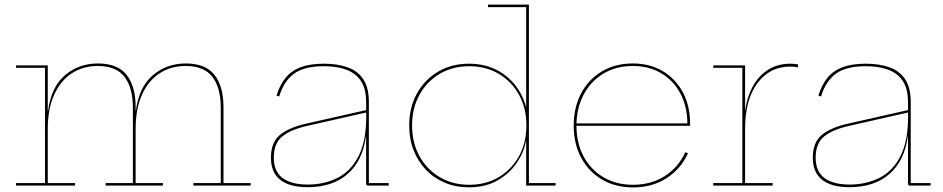

<svg xmlns="http://www.w3.org/2000/svg" viewBox="-20 -810 4114 838"><path d="M824 0V-11H943.5V-340Q943.5 -427 907 -474.5Q870.5 -522 790.5 -522Q725 -522 675.8 -489.5Q626.5 -457 599.2 -395.5Q572 -334 572 -248L565.5 -327.5H573Q587.5 -431.5 647.8 -482.2Q708 -533 791 -533Q877 -533 916.2 -483Q955.5 -433 955.5 -341.5V-11H1074V0ZM50 0V-11H176.5V-514H50V-524.5H188.5V-11H307.5V0ZM441 0V-11H560V-340Q560 -427 523.5 -474.5Q487 -522 407 -522Q341.5 -522 292.5 -489.5Q243.5 -457 216 -395.5Q188.5 -334 188.5 -248L182.5 -327.5H190Q204 -431.5 264.2 -482.2Q324.5 -533 407.5 -533Q493.5 -533 532.8 -483Q572 -433 572 -341.5V-11H691V0Z M1586.5 0Q1582 0 1580 -2.2Q1578 -4.5 1578 -9V-236.5L1579 -245L1578.5 -302L1578 -324.5V-364.5Q1578 -423 1554.8 -457.2Q1531.5 -491.5 1490.2 -506.2Q1449 -521 1394 -521Q1308 -521 1263.5 -488.5Q1219 -456 1198.5 -389L1187 -392.5Q1201 -439.5 1226.5 -470.5Q1252 -501.5 1292.8 -516.8Q1333.5 -532 1394 -532Q1453 -532 1497.2 -516.2Q1541.5 -500.5 1565.8 -463.8Q1590 -427 1590 -364.5V-11H1676.5V0ZM1322.5 7Q1244 7 1203.2 -25.2Q1162.5 -57.5 1162.5 -121.5Q1162.5 -189 1202.2 -221.5Q1242 -254 1319 -271L1582.5 -330.5V-320L1320.5 -260.5Q1249 -244.5 1212 -214.5Q1175 -184.5 1175 -121.5Q1175 -62.5 1212.8 -33.5Q1250.5 -4.5 1324 -4.5Q1393.5 -4.5 1451.5 -32.8Q1509.5 -61 1544 -126.5Q1578.5 -192 1578.5 -302L1582.5 -214.5H1577Q1563 -108.5 1497.2 -50.8Q1431.5 7 1322.5 7Z M2276.5 0V-215L2277.5 -232.5V-282L2276.5 -310V-779H2110V-790H2288.5V-11H2405V0ZM2027 -532Q2102.5 -532 2160.5 -497.8Q2218.5 -463.5 2251.8 -403.5Q2285 -343.5 2286 -266L2277.5 -262.5Q2277.5 -337.5 2245.5 -395.8Q2213.5 -454 2157.2 -487.5Q2101 -521 2028 -521Q1955 -521 1898.8 -487.5Q1842.5 -454 1810.5 -395.8Q1778.5 -337.5 1778.5 -262.5Q1778.5 -187.5 1810.5 -129Q1842.5 -70.5 1899 -37Q1955.5 -3.5 2028 -3.5Q2101 -3.5 2157.2 -37Q2213.5 -70.5 2245.5 -129Q2277.5 -187.5 2277.5 -262.5L2279 -195.5H2275.5Q2268 -148.5 2237 -101.5Q2206 -54.5 2153.2 -23.5Q2100.5 7.5 2026.5 7.5Q1969.5 7.5 1921.8 -12.5Q1874 -32.5 1839.2 -68.8Q1804.5 -105 1785.2 -154.2Q1766 -203.5 1766 -262.5Q1766 -340.5 1799.5 -401.5Q1833 -462.5 1892 -497.2Q1951 -532 2027 -532Z M2743 8Q2666 8 2607.8 -26.2Q2549.5 -60.5 2516.8 -121.2Q2484 -182 2484 -261.5Q2484 -341 2516.2 -402.2Q2548.5 -463.5 2606.8 -498.2Q2665 -533 2741.5 -533Q2817 -533 2873.2 -499.2Q2929.5 -465.5 2960.8 -406.2Q2992 -347 2992 -269.5Q2992 -267.5 2992 -265Q2992 -262.5 2992 -261H2980Q2980 -263 2980 -265.5Q2980 -268 2980 -270.5Q2980 -344 2950.2 -400.8Q2920.5 -457.5 2867 -489.8Q2813.5 -522 2741.5 -522Q2668.5 -522 2613.2 -488.5Q2558 -455 2527 -396.2Q2496 -337.5 2496 -261.5Q2496 -185.5 2527.2 -127.2Q2558.5 -69 2614 -36.2Q2669.5 -3.5 2743 -3.5Q2821.5 -3.5 2881 -41.2Q2940.5 -79 2971 -145.5L2983 -141Q2951 -72 2888.5 -32Q2826 8 2743 8ZM2491.5 -261V-271.5H2987.5L2990 -261Z M3232 -11H3352V0H3093V-11H3220V-514H3093V-524.5H3232ZM3463 -516Q3455.5 -517.5 3447.8 -518.5Q3440 -519.5 3429.5 -519.5Q3339.5 -519.5 3285.8 -447Q3232 -374.5 3232 -247.5L3226.5 -330.5H3233Q3240.5 -386.5 3265.2 -432.2Q3290 -478 3331.5 -505Q3373 -532 3430.5 -532Q3440 -532 3447.2 -531.2Q3454.5 -530.5 3463 -529Z M3951.5 0Q3947 0 3945 -2.2Q3943 -4.5 3943 -9V-236.5L3944 -245L3943.5 -302L3943 -324.5V-364.5Q3943 -423 3919.8 -457.2Q3896.5 -491.5 3855.2 -506.2Q3814 -521 3759 -521Q3673 -521 3628.5 -488.5Q3584 -456 3563.5 -389L3552 -392.5Q3566 -439.5 3591.5 -470.5Q3617 -501.5 3657.8 -516.8Q3698.5 -532 3759 -532Q3818 -532 3862.2 -516.2Q3906.5 -500.5 3930.8 -463.8Q3955 -427 3955 -364.5V-11H4041.5V0ZM3687.5 7Q3609 7 3568.2 -25.2Q3527.5 -57.5 3527.5 -121.5Q3527.5 -189 3567.2 -221.5Q3607 -254 3684 -271L3947.5 -330.5V-320L3685.5 -260.5Q3614 -244.5 3577 -214.5Q3540 -184.5 3540 -121.5Q3540 -62.5 3577.8 -33.5Q3615.5 -4.5 3689 -4.5Q3758.5 -4.5 3816.5 -32.8Q3874.5 -61 3909 -126.5Q3943.5 -192 3943.5 -302L3947.5 -214.5H3942Q3928 -108.5 3862.2 -50.8Q3796.5 7 3687.5 7Z"/></svg>

Font: Hepta Slab ExtraLight Thin
Style: Regular
Weight: 250
Version: Version 1.102